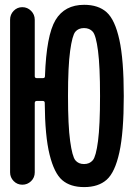

<svg xmlns="http://www.w3.org/2000/svg" viewBox="-20 -760 540 790"><path d="M361.8 -629.4Q348.6 -644.5 325.7 -644.5Q302.7 -644.5 290 -629.4Q277.3 -614.3 268.6 -550.8Q259.8 -487.3 259.8 -365.2Q259.8 -243.2 268.6 -179.7Q277.3 -116.2 290 -100.6Q302.7 -85 325.7 -85Q348.6 -85 361.8 -100.6Q375 -116.2 383.3 -179.7Q391.6 -243.2 391.6 -365.2Q391.6 -487.3 383.3 -550.8Q375 -614.3 361.8 -629.4ZM21.5 -50.8V-678.7Q21.5 -700.2 36.1 -715.3Q50.8 -730.5 71.8 -730.5Q92.8 -730.5 107.9 -715.3Q123 -700.2 123 -678.7V-446.3Q123 -438.5 131.8 -438.5H156.2Q165 -438.5 165 -446.3Q170.9 -615.2 208.5 -677.7Q246.1 -740.2 326.2 -740.2Q384.8 -740.2 418.9 -709.5Q453.1 -678.7 471.2 -596.2Q489.3 -513.7 489.3 -364.7Q489.3 -215.8 471.2 -133.3Q453.1 -50.8 418.9 -20.5Q384.8 9.8 326.2 9.8Q269.5 9.8 236.3 -18.6Q203.1 -46.9 184.1 -123.5Q165 -200.2 164.1 -336.9Q164.1 -344.7 155.3 -344.7H131.8Q123 -344.7 123 -335.9V-50.8Q123 -29.3 107.9 -14.6Q92.8 0 71.8 0Q50.8 0 36.1 -15.1Q21.5 -30.3 21.5 -50.8Z"/></svg>

Font: Rounded Mgen+ 1m medium
Style: Regular
Weight: 500
Designer: [Source Han Sans]
Ryoko NISHIZUKA  (kana & ideographs); Paul D. Hunt (Latin, Greek & Cyrillic); Wenlong ZHANG  (bopomofo
Version: Version 1.059.20150602